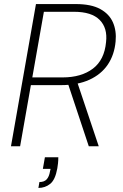

<svg xmlns="http://www.w3.org/2000/svg" viewBox="-20 -720 603 945"><path d="M34 0 157 -700H353Q429 -700 473.5 -675.5Q518 -651 536 -609.5Q554 -568 549 -516Q543 -450 510.5 -402Q478 -354 420 -327.5Q362 -301 280 -301H132L79 0ZM417 0 311 -319H359L466 0ZM139 -339H288Q380 -339 437 -382Q494 -425 502 -513Q510 -582 470.5 -622Q431 -662 344 -662H196ZM169 205 174 176Q198 176 210 162.5Q222 149 226 124L229 111H191L201 54H267Q267 70 265.5 84Q264 98 262 109Q252 165 227 185Q202 205 169 205Z"/></svg>

Font: DM Sans 24pt ExtraLight
Style: Italic
Weight: 250
Italic angle: -10°
Designer: Colophon Foundry, Jonny Pinhorn
Foundry: Colophon Foundry
Version: Version 4.004;gftools[0.9.30]